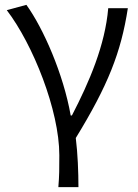

<svg xmlns="http://www.w3.org/2000/svg" viewBox="-20 -574 571 793"><path d="M221 199H304C304 137 301 60 293 -4C426 -221 480 -358 508 -540H427C414 -387 349 -236 277 -97H272C242 -268 159 -457 89 -554L8 -532C116 -391 225 -118 225 67C225 125 225 150 221 199Z"/></svg>

Font: Noto Sans CJK JP DemiLight
Style: Regular
Weight: 350
Designer: Ryoko NISHIZUKA (kana & ideographs); Paul D. Hunt (Latin, Greek & Cyrillic); Wenlong ZHANG (bopomofo); Sandoll Communica
Foundry: Adobe Systems Incorporated
Version: Version 1.004;PS 1.004;hotconv 1.0.82;makeotf.lib2.5.63406